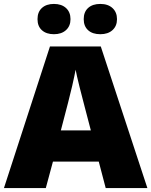

<svg xmlns="http://www.w3.org/2000/svg" viewBox="-20 -952 766 972"><path d="M515.1 0 480 -133.8H248L211.9 0H0L232.9 -716.8H490.2L726.1 0ZM439.9 -292 409.2 -409.2Q398.4 -448.2 383.1 -510.3Q367.7 -572.3 362.8 -599.1Q358.4 -574.2 345.5 -517.1Q332.5 -460 288.1 -292ZM169.9 -855Q169.9 -891.6 192.4 -911.9Q214.8 -932.1 252.9 -932.1Q291.5 -932.1 314.2 -911.4Q336.9 -890.6 336.9 -855Q336.9 -820.3 314.2 -799.6Q291.5 -778.8 252.9 -778.8Q214.8 -778.8 192.4 -798.8Q169.9 -818.8 169.9 -855ZM403.8 -855Q403.8 -891.6 426.3 -911.9Q448.7 -932.1 487.8 -932.1Q526.9 -932.1 549.6 -911.1Q572.3 -890.1 572.3 -855Q572.3 -820.3 549.6 -799.6Q526.9 -778.8 487.8 -778.8Q448.2 -778.8 426 -799.1Q403.8 -819.3 403.8 -855Z"/></svg>

Font: Black Ops One [rus by aLiNcE]
Style: Regular
Weight: 400
Designer: James Grieshaber
Foundry: James Grieshaber
Version: Version 1.002;May 25, 2024;FontCreator 13.0.0.2680 64-bit